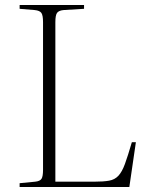

<svg xmlns="http://www.w3.org/2000/svg" viewBox="-20 -743 592 763"><path d="M58 0V-15L120 -21Q139 -23 145 -32.5Q151 -42 151 -68V-655Q151 -682 144.5 -691.5Q138 -701 118 -703L58 -708V-723H314V-708L232 -703Q213 -701 206.5 -691.5Q200 -682 200 -655V-21H354Q391 -21 413.5 -25Q436 -29 450.5 -44.5Q465 -60 476.5 -91.5Q488 -123 504 -178H520L494 0Z"/></svg>

Font: Literata 60pt ExtraLight
Style: Regular
Weight: 250
Designer: Latin by Veronika Burian and Jose Scaglione. Greek by Irene Vlachou. Cyrillic by Vera Evstafieva.
Foundry: TypeTogether
Version: Version 3.103;gftools[0.9.29]